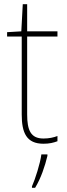

<svg xmlns="http://www.w3.org/2000/svg" viewBox="-20 -678 319 919"><path d="M188 -15C127 -15 110 -55 110 -130V-503H255V-528H110V-658H89L82 -528L14 -524V-503H84V-130C84 -42 107 10 188 10C217 10 236 5 255 -2V-27C237 -20 215 -15 188 -15ZM207 68V61H178C173 103 148 181 133 214V221H148C176 175 195 118 207 68Z"/></svg>

Font: Noto Sans Gurmukhi SemiCondensed Thin
Style: Regular
Weight: 100
Width: 4
Designer: Jelle Bosma - Monotype Design Team
Foundry: Monotype Imaging Inc.
Version: Version 2.004